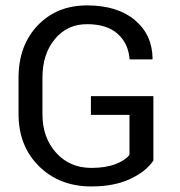

<svg xmlns="http://www.w3.org/2000/svg" viewBox="-20 -668 653 698"><path d="M537.6 -318.4V-84.5Q511.7 -44.9 453.6 -17.6Q395.5 9.8 312 9.8Q196.3 9.8 121.8 -63.7Q47.4 -137.2 47.4 -253.4V-385.3Q47.4 -502.4 116.9 -575.4Q186.5 -648.4 296.4 -648.4Q406.2 -648.4 470 -595.2Q533.7 -542 534.7 -454.6L533.7 -452.1H451.2Q446.8 -510.3 407.5 -545.2Q368.2 -580.1 296.1 -580.1Q224.1 -580.1 179.2 -525.6Q134.3 -471.2 134.3 -385.7V-252.9Q134.3 -167.5 184.1 -112.5Q233.9 -57.6 312 -57.6Q363.3 -57.6 398.9 -71Q434.6 -84.5 450.7 -105V-250.5H310.5V-318.4Z"/></svg>

Font: Yantramanav
Style: Regular
Weight: 400
Version: Version 1.001;PS 1.0;hotconv 1.0.72;makeotf.lib2.5.5900; ttf